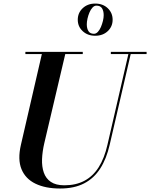

<svg xmlns="http://www.w3.org/2000/svg" viewBox="-20 -1040 840 1074"><path d="M316 14.5Q234.5 14.5 178.5 -12.5Q122.5 -39.5 100.2 -93.8Q78 -148 97 -230L217 -750H348L228 -240Q217 -193 215.2 -150.5Q213.5 -108 225 -74.8Q236.5 -41.5 264.5 -22.5Q292.5 -3.5 340 -3.5Q404.5 -3.5 452.2 -28.8Q500 -54 532 -104.5Q564 -155 581 -230L701 -750H714L593.5 -230Q575.5 -151.5 540.5 -97Q505.5 -42.5 450.2 -14Q395 14.5 316 14.5ZM122 -737.5V-750H443V-737.5ZM600 -737.5V-750H800V-737.5ZM512.5 -840Q470 -840 442.5 -865.8Q415 -891.5 415 -929.5Q415 -968 442.5 -994Q470 -1020 512.5 -1020Q555.5 -1020 582.8 -994Q610 -968 610 -929.5Q610 -891.5 582.8 -865.8Q555.5 -840 512.5 -840ZM505.5 -851Q517.5 -851 527.5 -861.8Q537.5 -872.5 544.5 -889Q551.5 -905.5 555.8 -923.2Q560 -941 560 -955Q560 -978.5 550.8 -993.5Q541.5 -1008.5 519.5 -1008.5Q507.5 -1008.5 497.5 -997.8Q487.5 -987 480.5 -970.5Q473.5 -954 469.5 -936.2Q465.5 -918.5 465.5 -904Q465.5 -880.5 474.8 -865.8Q484 -851 505.5 -851Z"/></svg>

Font: Bodoni Moda 18pt SemiBold
Style: Italic
Weight: 600
Italic angle: -13°
Designer: Owen Earl
Foundry: indestructible type
Version: Version 2.005